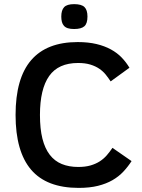

<svg xmlns="http://www.w3.org/2000/svg" viewBox="-20 -893 688 927"><path d="M615.2 -115.2Q597.7 -87.9 575.4 -64.2Q553.2 -40.5 523.2 -23.2Q493.2 -5.9 453.1 4.2Q413.1 14.2 359.9 14.2Q205.1 14.2 130.1 -73.7Q55.2 -161.6 55.2 -337.9Q55.2 -515.1 130.4 -602.5Q205.6 -689.9 355 -689.9Q406.2 -689.9 445.8 -680.4Q485.4 -670.9 515.6 -654.3Q545.9 -637.7 567.6 -615Q589.4 -592.3 605 -565.9L514.2 -500Q503.4 -516.6 490.5 -532.7Q477.5 -548.8 459.2 -561.3Q440.9 -573.7 416 -581.3Q391.1 -588.9 356.9 -588.9Q261.7 -588.9 217.3 -525.9Q172.9 -462.9 172.9 -337.9Q172.9 -271 184.8 -223.6Q196.8 -176.3 220.2 -145.8Q243.7 -115.2 278.3 -101.1Q313 -86.9 357.9 -86.9Q391.6 -86.9 417 -94.2Q442.4 -101.6 461.7 -114Q481 -126.5 495.6 -143.3Q510.3 -160.2 522.9 -179.2ZM402.3 -813Q402.3 -779.3 387.2 -766.1Q372.1 -752.9 337.9 -752.9Q319.3 -752.9 307.4 -756.8Q295.4 -760.7 288.6 -768.6Q281.7 -776.4 278.8 -787.6Q275.9 -798.8 275.9 -813Q275.9 -843.8 289.6 -858.4Q303.2 -873 337.9 -873Q373.5 -873 387.9 -858.9Q402.3 -844.7 402.3 -813Z"/></svg>

Font: Clear Sans Medium
Style: Regular
Weight: 500
Foundry: Intel Corporation
Version: Version 1.00